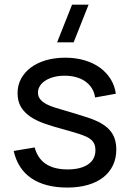

<svg xmlns="http://www.w3.org/2000/svg" viewBox="-20 -808 570 842"><path d="M230.5 -622.5 296 -787.5H368.5L303 -622.5ZM275 14.5Q178 14.5 118 -26Q58 -66.5 40 -146L132 -161.5Q145 -113 181.2 -89Q217.5 -65 276.5 -65Q333.5 -65 366 -87Q398.5 -109 398.5 -149.5Q398.5 -160.5 396 -169.8Q393.5 -179 387.5 -187Q381.5 -195 371 -201.8Q360.5 -208.5 344.5 -214.5Q330 -220 306 -227.2Q282 -234.5 250.5 -243Q209.5 -254 174 -266.5Q138.5 -279 112.5 -296.8Q86.5 -314.5 71.8 -339.2Q57 -364 57 -399.5Q57 -434 72.2 -462.5Q87.5 -491 115.2 -511.8Q143 -532.5 181.5 -543.8Q220 -555 266.5 -555Q311.5 -555 350 -543.8Q388.5 -532.5 417.2 -512Q446 -491.5 464.5 -462.2Q483 -433 488 -397L397 -380.5Q394 -403 383 -420.5Q372 -438 354.8 -450.5Q337.5 -463 314.2 -469.5Q291 -476 263 -476Q238.5 -476 217 -470.5Q195.5 -465 180 -455.2Q164.5 -445.5 155.5 -431.8Q146.5 -418 146.5 -402Q146.5 -384.5 156.8 -372.2Q167 -360 183.2 -351.5Q199.5 -343 219.2 -336.8Q239 -330.5 258.5 -325Q283 -318 309.8 -309.8Q336.5 -301.5 363 -293Q397 -282 421.2 -268.5Q445.5 -255 460.8 -237.8Q476 -220.5 483 -199.5Q490 -178.5 490 -152.5Q490 -113.5 475.2 -82.8Q460.5 -52 432.8 -30.2Q405 -8.5 365 3Q325 14.5 275 14.5Z"/></svg>

Font: Vela Sans Med
Style: Regular
Weight: 500
Designer: Principal design: Mikhail Sharanda - project Manrope.
Design modification: Ravid Balaliev
Foundry: Mikhail Sharanda
Version: Version 1.001